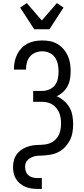

<svg xmlns="http://www.w3.org/2000/svg" viewBox="-20 -1004 540 1239"><path d="M221 215Q201 215 181 212Q161 209 142.5 201Q124 193 108.5 180Q93 167 82.5 149.5Q72 132 68 112.5Q64 93 64 73Q64 49 71 26Q78 3 93.5 -15Q109 -33 130 -45Q151 -57 174.5 -62.5Q198 -68 221.5 -68.5Q245 -69 268.5 -71.5Q292 -74 313.5 -85.5Q335 -97 349 -116Q363 -135 368.5 -158.5Q374 -182 374 -206Q374 -223 371.5 -241Q369 -259 362.5 -275.5Q356 -292 344.5 -306Q333 -320 318 -329.5Q303 -339 285.5 -343Q268 -347 250 -347H194V-417H250Q274 -417 296.5 -426Q319 -435 333.5 -453.5Q348 -472 353 -495.5Q358 -519 358 -543Q358 -567 353 -590.5Q348 -614 334.5 -633.5Q321 -653 299 -663Q277 -673 253 -673Q231 -673 210 -665Q189 -657 174.5 -640.5Q160 -624 154 -602.5Q148 -581 148 -559V-555H70V-561Q70 -586 75.5 -610Q81 -634 92 -655.5Q103 -677 120 -694.5Q137 -712 158.5 -723Q180 -734 204.5 -738.5Q229 -743 253 -743Q279 -743 304 -738Q329 -733 351 -720Q373 -707 390 -687Q407 -667 417.5 -644Q428 -621 432 -595.5Q436 -570 436 -544Q436 -520 432 -495.5Q428 -471 416.5 -449Q405 -427 386.5 -410Q368 -393 346 -383Q371 -372 392.5 -353.5Q414 -335 428 -311Q442 -287 447 -259Q452 -231 452 -204Q452 -176 447.5 -149Q443 -122 430.5 -98Q418 -74 399 -54Q380 -34 355.5 -22Q331 -10 304 -5.5Q277 -1 250 0Q237 0 225 1Q213 2 201.5 5Q190 8 178.5 14Q167 20 158.5 28.5Q150 37 146 48.5Q142 60 142 72Q142 88 147 102.5Q152 117 163.5 127Q175 137 190 141Q205 145 221 145H250V215ZM201 -815 110 -955 153 -984 250 -872 347 -984 390 -955 299 -815Z"/></svg>

Font: Iosevka MaddieWtf
Style: Regular
Weight: 400
Monospace: yes
Designer: Belleve Invis
Foundry: Belleve Invis
Version: Version 31.3.0; ttfautohint (v1.8.3)